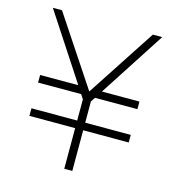

<svg xmlns="http://www.w3.org/2000/svg" viewBox="-100 -746 761 831"><g transform="rotate(15 280.0 -330.0)"><path d="M57 -331V-365H228L35 -660H76L281 -351L483 -660H525L334 -365H502V-331H312L299 -311V-216H503V-182H299V0H263V-182H58V-216H263V-311L250 -331Z"/></g></svg>

Font: Titillium Web[RUS by Daymarius]
Style: Regular
Weight: 200
Designer: Cyrillization by Daymarius
Foundry: Cyrillization by Daymarius
Version: Version 1.002 September 11, 2018